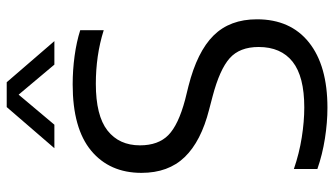

<svg xmlns="http://www.w3.org/2000/svg" viewBox="-232 -754 996 572"><g transform="rotate(-90 266.0 -468.0)"><path d="M231 9.5Q187 9.5 139.2 2Q91.5 -5.5 48.5 -20.5V-90.5Q95 -74.5 142.5 -67Q190 -59.5 232 -59.5Q324 -59.5 368 -94.2Q412 -129 412 -195.5Q412 -252 378.5 -281.8Q345 -311.5 265.5 -332.5L225.5 -343Q131 -367 84 -415.8Q37 -464.5 37 -544.5Q37 -639.5 103.2 -694.5Q169.5 -749.5 300.5 -749.5Q343 -749.5 385.2 -743.8Q427.5 -738 462 -727V-657Q424 -669 383.8 -674.8Q343.5 -680.5 302.5 -680.5Q207.5 -680.5 163.2 -645.8Q119 -611 119 -549Q119 -494.5 149.5 -464.5Q180 -434.5 255 -414.5L295.5 -404.5Q398 -378.5 446.2 -329.8Q494.5 -281 494.5 -200.5Q494.5 -100.5 425.5 -45.5Q356.5 9.5 231 9.5ZM110.5 -804 233 -946H307L429.5 -804H359.5L270 -910.5L180.5 -804Z"/></g></svg>

Font: Encode Sans
Style: Regular
Weight: 400
Designer: Multiple Designers
Foundry: Impallari Type
Version: Version 3.002; ttfautohint (v1.8.3) -l 8 -r 50 -G 200 -x 14 